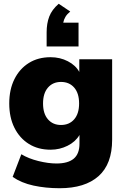

<svg xmlns="http://www.w3.org/2000/svg" viewBox="-20 -806 666 1017"><path d="M296 191Q222 191 157.5 177Q93 163 47 131L93 11Q131 34 183.5 47Q236 60 279 60Q340 60 370.5 34.5Q401 9 401 -45V-91Q380 -55 338 -34Q296 -13 248 -13Q182 -13 133 -43.5Q84 -74 56.5 -129Q29 -184 29 -258Q29 -332 56.5 -387Q84 -442 133 -472.5Q182 -503 248 -503Q298 -503 339.5 -481.5Q381 -460 400 -425V-492H574V-66Q574 63 502 127Q430 191 296 191ZM303 -144Q347 -144 373 -174Q399 -204 399 -258Q399 -312 373 -342Q347 -372 303 -372Q260 -372 234 -342Q208 -312 208 -258Q208 -204 234 -174Q260 -144 303 -144ZM227 -560V-635Q227 -682 241 -718.5Q255 -755 291 -786L352 -745Q335 -731 326.5 -716.5Q318 -702 315 -686H396V-560Z"/></svg>

Font: Nunito Sans Black
Style: Regular
Weight: 900
Designer: Vernon Adams
Foundry: Vernon Adams
Version: Version 3.006; ttfautohint (v1.8.3)